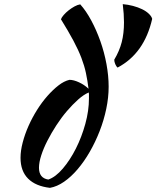

<svg xmlns="http://www.w3.org/2000/svg" viewBox="-20 -852 754 926"><path d="M315 -467Q335 -467 361 -455Q387 -443 407 -424Q402 -464 394.5 -499.5Q387 -535 372.5 -573Q358 -611 334 -656Q310 -701 274 -759Q277 -768 287.5 -780Q298 -792 311.5 -802.5Q325 -813 339.5 -821Q354 -829 367 -831Q395 -800 420 -753.5Q445 -707 464 -653.5Q483 -600 493.5 -543Q504 -486 504 -434Q504 -382 492.5 -327Q481 -272 460.5 -219.5Q440 -167 413 -120Q386 -73 354.5 -36Q323 1 289 24.5Q255 48 221 54Q152 46 115.5 9.5Q79 -27 79 -91Q79 -125 89.5 -165Q100 -205 117.5 -244.5Q135 -284 158.5 -321.5Q182 -359 208.5 -389Q235 -419 262 -440Q289 -461 315 -467ZM213 14Q248 2 283 -39Q318 -80 346 -135.5Q374 -191 391.5 -254.5Q409 -318 409 -377Q409 -394 409 -398Q409 -402 408 -406Q384 -396 357 -372Q330 -348 303 -316.5Q276 -285 252 -248Q228 -211 209 -174Q190 -137 179 -103Q168 -69 168 -43Q168 7 213 14ZM547 -526Q541 -531 536 -542.5Q531 -554 531 -564Q556 -606 567 -648.5Q578 -691 578 -744Q578 -784 572 -832Q597 -830 621.5 -823.5Q646 -817 665.5 -807.5Q685 -798 698 -785.5Q711 -773 714 -761Q676 -594 547 -526Z"/></svg>

Font: Kaushan Script
Style: Regular
Weight: 400
Designer: Pablo Impallari
Foundry: Pablo Impallari
Version: Version 1.002